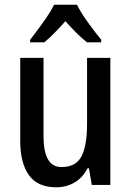

<svg xmlns="http://www.w3.org/2000/svg" viewBox="-20 -786 557 816"><path d="M449 -540V0H370L358 -71H352Q332 -31 297 -10.5Q262 10 219 10Q140 10 103 -41.5Q66 -93 66 -187V-540H165V-207Q165 -76 241 -76Q303 -76 326.5 -122Q350 -168 350 -259V-540ZM307 -766Q324 -732 354 -690.5Q384 -649 410 -617V-606H350Q328 -623 305 -646Q282 -669 258 -696Q234 -669 211 -645.5Q188 -622 168 -606H108V-617Q134 -650 164 -692Q194 -734 210 -766Z"/></svg>

Font: Noto Sans Myanmar Condensed Medium
Style: Regular
Weight: 500
Width: 3
Designer: Monotype Design Team
Foundry: Monotype Imaging Inc.
Version: Version 2.107; ttfautohint (v1.8.4.7-5d5b)